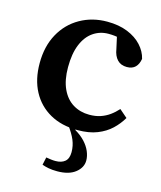

<svg xmlns="http://www.w3.org/2000/svg" viewBox="-110 -588 747 891"><g transform="rotate(15 263.5 -142.5)"><path d="M249 223Q225 223 207 219.5Q189 216 176 211L184 174Q196 176 207 177.5Q218 179 229 179Q258 179 274.5 165Q291 151 291 120Q291 90 279.5 62.5Q268 35 242 0H281V16Q310 33 329 53.5Q348 74 357.5 96.5Q367 119 367 140Q367 174 336 198.5Q305 223 249 223ZM291 14Q214 14 158 -17.5Q102 -49 71.5 -106Q41 -163 41 -241Q41 -322 74 -382Q107 -442 165 -475Q223 -508 295 -508Q351 -508 393 -491Q435 -474 461 -445.5Q487 -417 495 -383Q491 -357 476.5 -342.5Q462 -328 436 -328Q407 -328 390 -346Q373 -364 368 -396L349 -482L415 -432Q393 -443 369 -449Q345 -455 315 -455Q274 -455 241.5 -432.5Q209 -410 191 -366Q173 -322 173 -257Q173 -195 192.5 -153Q212 -111 246.5 -90Q281 -69 325 -69Q355 -69 378.5 -77Q402 -85 421.5 -99Q441 -113 458 -132L496 -99Q478 -68 451 -42.5Q424 -17 385 -1.5Q346 14 291 14Z"/></g></svg>

Font: Source Serif 4 SemiBold
Style: Regular
Weight: 600
Designer: Frank Grießhammer
Foundry: Adobe Systems Incorporated
Version: Version 4.004;hotconv 1.0.116;makeotfexe 2.5.65601